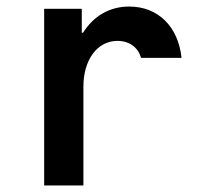

<svg xmlns="http://www.w3.org/2000/svg" viewBox="-20 -567 640 587"><path d="M235 0V-302C235 -385 278 -442 339 -442C375 -442 403 -422 411 -390H535C525 -486 463 -547 375 -547C315 -547 266 -518 234 -467H230V-540H115V0Z"/></svg>

Font: CommitMono
Style: Bold
Weight: 700
Monospace: yes
Designer: Eigil Nikolajsen
Foundry: Eigil Nikolajsen
Version: Version 1.143